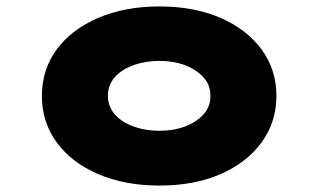

<svg xmlns="http://www.w3.org/2000/svg" viewBox="-20 -566 988 596"><path d="M475 10Q368 10 285 -25.5Q202 -61 156 -124Q110 -187 110 -268Q110 -350 156 -412.5Q202 -475 285 -510.5Q368 -546 475 -546Q583 -546 664.5 -510.5Q746 -475 792 -412.5Q838 -350 838 -268Q838 -187 792 -124Q746 -61 664.5 -25.5Q583 10 475 10ZM475 -160Q519 -160 554.5 -173.5Q590 -187 612 -211.5Q634 -236 633 -268Q634 -301 612 -325.5Q590 -350 554.5 -363.5Q519 -377 475 -377Q431 -377 394 -363.5Q357 -350 336 -326Q315 -302 315 -268Q315 -236 336 -211.5Q357 -187 394 -173.5Q431 -160 475 -160Z"/></svg>

Font: Lexend Tera Black
Style: Regular
Weight: 900
Version: Version 1.007